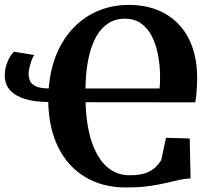

<svg xmlns="http://www.w3.org/2000/svg" viewBox="-20 -772 892 802"><path d="M772.5 -193.5 776 -26.5Q752.5 -26 727.2 -20.2Q702 -14.5 671.2 -7.2Q640.5 0 600.2 5.5Q560 11 505.5 11Q409 11 337 -31.8Q265 -74.5 224.5 -154.2Q184 -234 181.5 -346Q127.5 -346 86.5 -358Q45.5 -370 22.8 -394.5Q0 -419 0 -456.5Q0 -480.5 6.8 -501.2Q13.5 -522 22.8 -536.5Q32 -551 39 -556L123.5 -542Q118 -536 112.5 -521.5Q107 -507 103.2 -491Q99.5 -475 99.5 -464Q99.5 -448 105.2 -434.2Q111 -420.5 129 -411.8Q147 -403 183.5 -402.5Q190 -484 217.5 -548.8Q245 -613.5 289.8 -658.8Q334.5 -704 392.5 -727.8Q450.5 -751.5 517.5 -751.5Q583.5 -751.5 635.8 -731Q688 -710.5 725.2 -671.8Q762.5 -633 782.5 -577.8Q802.5 -522.5 803.5 -453Q803.5 -437 802.8 -416.2Q802 -395.5 800.2 -376Q798.5 -356.5 795.5 -344.5L337.5 -345Q339 -278.5 351.2 -222.8Q363.5 -167 386.5 -126Q409.5 -85 443.2 -62.5Q477 -40 521 -40Q563 -40 588.5 -49.2Q614 -58.5 628.8 -72.8Q643.5 -87 653.5 -103L673.5 -196.5ZM337 -402.5H646.5Q647.5 -410 648 -421.2Q648.5 -432.5 648.5 -444Q648.5 -455.5 648.5 -463.5Q647.5 -502.5 640 -543Q632.5 -583.5 615.8 -617.8Q599 -652 570.8 -673Q542.5 -694 500 -694Q463 -694 433.2 -675.2Q403.5 -656.5 382.5 -620Q361.5 -583.5 349.8 -528.8Q338 -474 337 -402.5Z"/></svg>

Font: Merriweather 60pt
Style: Bold
Weight: 700
Version: Version 2.100